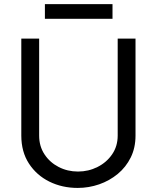

<svg xmlns="http://www.w3.org/2000/svg" viewBox="-20 -918 774 948"><path d="M561.1 -727.3H649.1V-248.6Q649.1 -188.2 625.5 -140.4Q601.9 -92.7 561.3 -59.1Q520.6 -25.6 469.5 -7.8Q418.3 9.9 363.6 9.9Q286.9 9.9 223.7 -21.3Q160.5 -52.6 122.9 -110.4Q85.2 -168.3 85.2 -248.6V-727.3H173.3V-248.6Q173.3 -196 199.6 -156.1Q225.9 -116.1 269.5 -93.6Q313.2 -71 365.1 -71Q416.9 -71 461.6 -93.6Q506.4 -116.1 533.7 -156.1Q561.1 -196 561.1 -248.6ZM535.5 -897.7V-825.3H201.7V-897.7Z"/></svg>

Font: Inter UI
Style: Regular
Weight: 400
Designer: Rasmus Andersson
Foundry: rsms
Version: Version 2.2